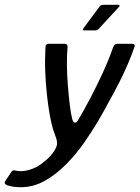

<svg xmlns="http://www.w3.org/2000/svg" viewBox="-120 -655 583 802"><path d="M-33 127Q-53 127 -67.5 124.5Q-82 122 -92 118Q-106 111 -96 98L-73 64Q-67 54 -58 57Q-53 58 -47.5 59Q-42 60 -34 60Q-10 60 15.5 50Q41 40 61 23Q76 12 88.5 -1.5Q101 -15 109 -28.5Q117 -42 118 -52Q119 -66 114.5 -78Q110 -90 101 -117Q94 -140 87.5 -177Q81 -214 76 -259.5Q71 -305 69 -355.5Q67 -406 70 -458Q70 -472 83 -472H149Q156 -472 159.5 -468.5Q163 -465 162 -454Q159 -424 159.5 -382.5Q160 -341 163.5 -297.5Q167 -254 171.5 -216.5Q176 -179 182 -157Q185 -145 192 -143Q199 -141 206 -153Q231 -195 258 -246.5Q285 -298 310 -352.5Q335 -407 353 -459Q357 -466 360 -469Q363 -472 371 -472H432Q447 -472 441 -457Q428 -420 412.5 -384Q397 -348 377.5 -309.5Q358 -271 331 -223Q316 -194 290.5 -150.5Q265 -107 231.5 -59Q198 -11 156.5 31Q115 73 67.5 100Q20 127 -33 127ZM232 -528Q226 -528 226 -530.5Q226 -533 230 -539L297 -629Q301 -635 313 -635H374Q378 -635 379.5 -632.5Q381 -630 376 -625L291 -533Q287 -530 284.5 -529Q282 -528 276 -528Z"/></svg>

Font: Glory Medium
Style: Italic
Weight: 500
Italic angle: -12°
Version: Version 1.011